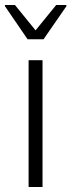

<svg xmlns="http://www.w3.org/2000/svg" viewBox="-35 -752 287 772"><path d="M80 -510H136V0H80ZM-15 -727V-732H25L108 -630L191 -732H232V-727L140 -594H76Z"/></svg>

Font: Saira SemiCondensed Light
Style: Regular
Weight: 300
Width: 4
Designer: Hector Gatti with collaboration of the Omnibus-Type team
Foundry: Omnibus-Type
Version: Version 0.072; ttfautohint (v1.8)